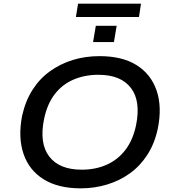

<svg xmlns="http://www.w3.org/2000/svg" viewBox="-20 -1021 951 1050"><path d="M421 9Q298 9 218.5 -40.5Q139 -90 108.5 -180Q78 -270 101 -388Q119 -469 158 -530Q197 -591 253.5 -631.5Q310 -672 378 -693Q446 -714 524 -714Q649 -714 727.5 -664.5Q806 -615 836.5 -525.5Q867 -436 843 -318Q826 -237 786.5 -175.5Q747 -114 691 -73.5Q635 -33 566 -12Q497 9 421 9ZM427 -93Q502 -93 563 -120Q624 -147 665.5 -201Q707 -255 724 -336Q751 -468 696 -540Q641 -612 518 -612Q443 -612 381.5 -585.5Q320 -559 279 -505.5Q238 -452 221 -370Q194 -238 249 -165.5Q304 -93 427 -93ZM395 -928 407 -1001H751L740 -928ZM489 -791 504 -880H618L603 -791Z"/></svg>

Font: Nunito Sans 7pt SemiExpanded SemiBold
Style: Italic
Weight: 600
Width: 6
Italic angle: -9°
Designer: Vernon Adams
Foundry: Vernon Adams
Version: Version 3.101;gftools[0.9.27]